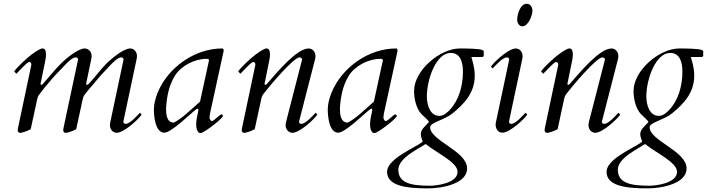

<svg xmlns="http://www.w3.org/2000/svg" viewBox="-20 -700 3807 1032"><path d="M83 -41.5C81.5 -34.2 75.2 -7.8 75.2 0C75.2 6.8 79.6 14.2 88.9 14.2C99.1 14.2 128.9 3.4 145 -5.4L180.2 -168C184.1 -186.5 191.9 -192.4 196.3 -198.7C203.1 -208.5 227.1 -238.8 238.3 -251C264.6 -284.2 295.4 -314.9 324.2 -345.2C339.4 -361.3 367.7 -391.6 387.2 -391.6C394 -391.6 399.4 -386.7 399.4 -380.9V-378.9L327.6 -41.5C326.2 -34.2 319.8 -7.8 319.8 0C319.8 6.8 324.2 14.2 333.5 14.2C343.8 14.2 373.5 3.4 389.6 -5.4L424.8 -168C428.7 -186.5 436.5 -192.4 440.9 -198.7C447.8 -208.5 473.6 -238.8 484.9 -251C511.2 -284.2 540 -314.9 568.8 -345.2C584 -361.3 612.3 -391.6 631.8 -391.6C638.7 -391.6 644 -386.7 644 -380.9V-378.9L572.3 -41C571.3 -36.6 570.8 -32.2 570.8 -27.8C570.8 -2.9 587.9 13.7 607.4 13.7C648.4 13.7 731 -65.4 741.2 -84.5L731.9 -93.8C721.7 -84 680.2 -34.2 655.3 -34.2C648.4 -34.2 643.1 -39.1 643.1 -44.9V-46.9L714.8 -384.8C715.8 -389.2 716.3 -393.6 716.3 -397.9C716.3 -422.9 699.2 -439.5 679.7 -439.5C645.5 -439.5 581.5 -387.7 551.8 -357.9C520.5 -326.7 494.1 -289.6 463.9 -256.8C458.5 -251 453.1 -244.1 447.8 -244.1C445.3 -244.1 443.4 -244.6 443.4 -249.5C443.4 -251.5 443.8 -253.4 444.3 -256.8L471.2 -385.3C472.2 -390.6 472.7 -393.6 472.7 -397.9C472.7 -422.9 454.6 -439.5 435.1 -439.5C400.9 -439.5 336.9 -387.7 307.1 -357.9C275.9 -326.7 247.1 -290 217.3 -256.8C212.4 -251 207.5 -244.1 202.1 -244.1C199.7 -244.1 197.8 -245.6 197.8 -249.5L223.6 -374.5C226.6 -389.6 227.1 -398.4 227.1 -404.8C227.1 -415 227.1 -439.5 209.5 -439.5C202.6 -439.5 199.2 -438 189 -432.6C139.6 -407.2 64.5 -331.5 56.2 -315.9L67.9 -303.7C104.5 -341.3 127.4 -366.7 137.2 -366.7C145 -366.7 148.4 -360.8 148.4 -353V-351.1Z M1058.6 15.1C1077.1 15.1 1178.2 -64.5 1178.2 -76.2C1178.2 -81.5 1175.3 -85 1170.4 -85C1159.7 -85 1130.9 -49.3 1119.1 -49.3C1112.8 -49.3 1106.4 -59.1 1106.4 -67.9C1106.4 -73.7 1108.4 -87.9 1108.4 -87.9L1182.1 -425.8C1182.1 -431.6 1182.1 -439.5 1173.8 -439.5C1026.9 -439.5 883.3 -337.9 827.6 -202.6C816.4 -175.3 807.1 -141.6 807.1 -111.8C807.1 -77.1 814 13.2 863.3 13.2C900.9 13.2 1004.4 -89.8 1031.7 -110.4C1036.1 -113.8 1039.6 -115.7 1042.5 -115.7C1046.4 -115.7 1046.4 -110.8 1046.4 -107.9C1043.5 -84 1034.7 -68.8 1034.7 -26.4C1034.7 -12.2 1038.6 4.4 1049.3 13.2C1051.8 15.1 1054.7 15.1 1058.6 15.1ZM872.6 -116.7C875.5 -176.8 887.7 -240.7 919.9 -292.5C953.6 -347.2 1026.9 -383.8 1090.3 -383.8C1096.2 -383.8 1103.5 -382.8 1103.5 -376L1055.2 -153.8C991.2 -97.2 957 -63 914.6 -41C874.5 -41 872.6 -88.9 872.6 -116.7Z M1674.3 -384.8C1675.3 -389.2 1675.8 -393.6 1675.8 -397.9C1675.8 -422.9 1658.7 -439.5 1639.2 -439.5C1574.2 -439.5 1468.8 -310.1 1421.4 -256.8C1416.5 -251 1411.6 -244.1 1406.2 -244.1C1403.8 -244.1 1401.9 -245.6 1401.9 -249.5C1428.2 -378.4 1428.2 -378.9 1428.2 -378.9C1429.2 -384.8 1431.2 -396.5 1431.2 -406.7C1431.2 -423.3 1427.2 -439.5 1413.6 -439.5C1406.7 -439.5 1403.3 -438 1393.1 -432.6C1343.8 -407.2 1268.6 -331.5 1260.3 -315.9L1272 -303.7C1308.6 -341.3 1331.5 -366.7 1341.3 -366.7C1349.1 -366.7 1352.5 -360.8 1352.5 -353V-351.1L1287.1 -41.5C1285.6 -34.2 1279.3 -7.8 1279.3 0C1279.3 6.8 1283.7 14.2 1293 14.2C1303.2 14.2 1333 3.4 1349.1 -5.4L1384.3 -168C1388.2 -186.5 1394 -192.4 1398.9 -198.7C1429.7 -239.3 1557.6 -390.6 1589.8 -391.6C1596.7 -391.6 1603.5 -386.7 1603.5 -380.9V-378.9L1516.6 -41C1515.6 -36.6 1515.1 -32.2 1515.1 -27.8C1515.1 -2.9 1532.2 13.7 1551.8 13.7C1592.8 13.7 1675.3 -65.4 1685.5 -84.5L1676.3 -93.8C1666 -84 1624.5 -34.2 1599.6 -34.2C1592.8 -34.2 1587.4 -39.1 1587.4 -44.9V-46.9Z M1993.2 15.1C2011.7 15.1 2112.8 -64.5 2112.8 -76.2C2112.8 -81.5 2109.9 -85 2105 -85C2094.2 -85 2065.4 -49.3 2053.7 -49.3C2047.4 -49.3 2041 -59.1 2041 -67.9C2041 -73.7 2043 -87.9 2043 -87.9L2116.7 -425.8C2116.7 -431.6 2116.7 -439.5 2108.4 -439.5C1961.4 -439.5 1817.9 -337.9 1762.2 -202.6C1751 -175.3 1741.7 -141.6 1741.7 -111.8C1741.7 -77.1 1748.5 13.2 1797.9 13.2C1835.4 13.2 1939 -89.8 1966.3 -110.4C1970.7 -113.8 1974.1 -115.7 1977.1 -115.7C1981 -115.7 1981 -110.8 1981 -107.9C1978 -84 1969.2 -68.8 1969.2 -26.4C1969.2 -12.2 1973.1 4.4 1983.9 13.2C1986.3 15.1 1989.3 15.1 1993.2 15.1ZM1807.1 -116.7C1810.1 -176.8 1822.3 -240.7 1854.5 -292.5C1888.2 -347.2 1961.4 -383.8 2024.9 -383.8C2030.8 -383.8 2038.1 -382.8 2038.1 -376L1989.7 -153.8C1925.8 -97.2 1891.6 -63 1849.1 -41C1809.1 -41 1807.1 -88.9 1807.1 -116.7Z M2060.5 223.6C2060.5 298.8 2162.1 312.5 2280.8 312.5C2357.9 312.5 2490.7 287.1 2490.7 205.6C2490.7 110.8 2292 56.6 2292 -16.1C2292 -42 2368.7 -54.7 2412.1 -90.3C2474.1 -141.1 2531.7 -200.2 2531.7 -292.5C2531.7 -339.8 2519 -372.1 2513.7 -393.6H2571.3C2574.7 -393.6 2580.1 -396 2580.1 -400.9V-423.3C2580.1 -428.2 2575.2 -430.2 2571.3 -431.6C2553.7 -438.5 2491.2 -439.5 2451.7 -439.5C2343.8 -439.5 2206.1 -320.8 2205.6 -211.9C2205.6 -168.9 2216.8 -118.2 2244.6 -87.4C2252.4 -79.1 2285.2 -51.3 2285.2 -44.9C2285.2 -43.9 2284.2 -42.5 2281.7 -39.6C2261.7 -17.6 2241.7 -3.9 2241.7 22C2241.7 36.1 2249 48.8 2252 61C2246.6 66.4 2231.9 75.2 2224.6 79.6C2169.9 111.8 2060.5 163.6 2060.5 223.6ZM2121.1 211.9C2121.1 147.5 2235.8 97.2 2267.1 74.2L2273.4 78.1C2325.2 120.6 2439.5 172.4 2439.5 223.1C2439.5 285.2 2325.7 298.3 2291 298.3C2188 298.3 2121.1 283.7 2121.1 211.9ZM2274.4 -181.2C2274.4 -275.4 2324.7 -415.5 2402.3 -415.5C2457 -415.5 2468.3 -361.3 2468.3 -314.5C2468.3 -238.3 2446.3 -160.6 2397.5 -109.4C2387.7 -99.1 2366.2 -77.1 2342.3 -77.1C2290 -77.1 2274.4 -138.2 2274.4 -181.2Z M2787.6 -384.8C2788.6 -388.7 2789.1 -392.6 2789.1 -396.5C2789.1 -418 2775.9 -439.5 2752.4 -439.5C2711.4 -439.5 2628.9 -360.4 2618.7 -341.3L2627.9 -332C2638.2 -341.8 2679.7 -391.6 2704.6 -391.6C2711.4 -391.6 2716.8 -386.7 2716.8 -380.9V-378.9L2646.5 -47.4C2644 -36.6 2644 -33.7 2644 -29.8C2644 -8.3 2656.7 13.2 2680.2 13.2C2721.2 13.2 2803.7 -65.4 2814 -84.5L2804.7 -93.8C2794.4 -84 2752.9 -34.2 2728 -34.2C2720.7 -34.2 2716.3 -38.1 2716.3 -44.9C2716.3 -51.3 2716.8 -50.3 2787.6 -384.8ZM2759.8 -594.7C2759.8 -578.6 2769 -558.6 2788.1 -558.6C2819.8 -558.6 2841.8 -617.7 2841.8 -641.6C2841.8 -659.7 2832 -679.7 2811 -679.7C2775.4 -679.7 2760.3 -621.1 2759.8 -594.7Z M3302.2 -384.8C3303.2 -389.2 3303.7 -393.6 3303.7 -397.9C3303.7 -422.9 3286.6 -439.5 3267.1 -439.5C3202.1 -439.5 3096.7 -310.1 3049.3 -256.8C3044.4 -251 3039.6 -244.1 3034.2 -244.1C3031.7 -244.1 3029.8 -245.6 3029.8 -249.5C3056.2 -378.4 3056.2 -378.9 3056.2 -378.9C3057.1 -384.8 3059.1 -396.5 3059.1 -406.7C3059.1 -423.3 3055.2 -439.5 3041.5 -439.5C3034.7 -439.5 3031.2 -438 3021 -432.6C2971.7 -407.2 2896.5 -331.5 2888.2 -315.9L2899.9 -303.7C2936.5 -341.3 2959.5 -366.7 2969.2 -366.7C2977.1 -366.7 2980.5 -360.8 2980.5 -353V-351.1L2915 -41.5C2913.6 -34.2 2907.2 -7.8 2907.2 0C2907.2 6.8 2911.6 14.2 2920.9 14.2C2931.2 14.2 2960.9 3.4 2977.1 -5.4L3012.2 -168C3016.1 -186.5 3022 -192.4 3026.9 -198.7C3057.6 -239.3 3185.5 -390.6 3217.8 -391.6C3224.6 -391.6 3231.4 -386.7 3231.4 -380.9V-378.9L3144.5 -41C3143.6 -36.6 3143.1 -32.2 3143.1 -27.8C3143.1 -2.9 3160.2 13.7 3179.7 13.7C3220.7 13.7 3303.2 -65.4 3313.5 -84.5L3304.2 -93.8C3293.9 -84 3252.4 -34.2 3227.5 -34.2C3220.7 -34.2 3215.3 -39.1 3215.3 -44.9V-46.9Z M3240.2 223.6C3240.2 298.8 3341.8 312.5 3460.4 312.5C3537.6 312.5 3670.4 287.1 3670.4 205.6C3670.4 110.8 3471.7 56.6 3471.7 -16.1C3471.7 -42 3548.3 -54.7 3591.8 -90.3C3653.8 -141.1 3711.4 -200.2 3711.4 -292.5C3711.4 -339.8 3698.7 -372.1 3693.4 -393.6H3751C3754.4 -393.6 3759.8 -396 3759.8 -400.9V-423.3C3759.8 -428.2 3754.9 -430.2 3751 -431.6C3733.4 -438.5 3670.9 -439.5 3631.3 -439.5C3523.4 -439.5 3385.7 -320.8 3385.3 -211.9C3385.3 -168.9 3396.5 -118.2 3424.3 -87.4C3432.1 -79.1 3464.8 -51.3 3464.8 -44.9C3464.8 -43.9 3463.9 -42.5 3461.4 -39.6C3441.4 -17.6 3421.4 -3.9 3421.4 22C3421.4 36.1 3428.7 48.8 3431.6 61C3426.3 66.4 3411.6 75.2 3404.3 79.6C3349.6 111.8 3240.2 163.6 3240.2 223.6ZM3300.8 211.9C3300.8 147.5 3415.5 97.2 3446.8 74.2L3453.1 78.1C3504.9 120.6 3619.1 172.4 3619.1 223.1C3619.1 285.2 3505.4 298.3 3470.7 298.3C3367.7 298.3 3300.8 283.7 3300.8 211.9ZM3454.1 -181.2C3454.1 -275.4 3504.4 -415.5 3582 -415.5C3636.7 -415.5 3647.9 -361.3 3647.9 -314.5C3647.9 -238.3 3626 -160.6 3577.1 -109.4C3567.4 -99.1 3545.9 -77.1 3522 -77.1C3469.7 -77.1 3454.1 -138.2 3454.1 -181.2Z"/></svg>

Font: Cardo
Style: Italic
Weight: 400
Designer: David J. Perry
Foundry: David J. Perry
Version: Version 0.99